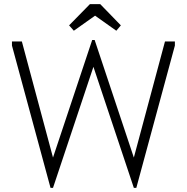

<svg xmlns="http://www.w3.org/2000/svg" viewBox="-20 -901 906 931"><path d="M38 -680V-700H86L237 -137L427 -707H439L629 -137L780 -700H828V-680L641 10H629L433 -577L237 10H225ZM466 -881 566 -778 544 -752 441 -825 338 -752 315 -778 416 -881Z"/></svg>

Font: Tilda Sans Light
Style: Regular
Weight: 300
Designer: ParaType Ltd
Foundry: ParaType Ltd
Version: Version 1.009